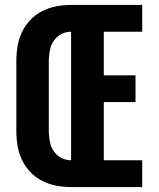

<svg xmlns="http://www.w3.org/2000/svg" viewBox="-20 -755 640 775"><path d="M267 0Q237 0 207.5 -5.5Q178 -11 151 -24.5Q124 -38 103 -60Q82 -82 69 -109Q56 -136 51 -166Q46 -196 46 -226V-509Q46 -539 51 -569Q56 -599 69 -626Q82 -653 103 -675Q124 -697 151 -710.5Q178 -724 207.5 -729.5Q237 -735 267 -735H554V-627H399V-451H527V-343H399V-108H554V0ZM267 -108V-627Q246 -627 227 -617Q208 -607 196.5 -589.5Q185 -572 181 -551Q177 -530 177 -509V-226Q177 -205 181 -184Q185 -163 196.5 -145.5Q208 -128 227 -118Q246 -108 267 -108Z"/></svg>

Font: Iosevka SS04 Heavy Extended
Style: Regular
Weight: 900
Width: 7
Monospace: yes
Designer: Belleve Invis
Foundry: Belleve Invis
Version: Version 19.0.0; ttfautohint (v1.8.4)